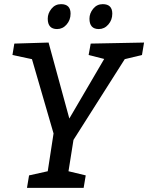

<svg xmlns="http://www.w3.org/2000/svg" viewBox="-20 -905 714 925"><path d="M210 -80 238 -262 134 -620 40 -640 49 -695 214 -700 314 -334 482 -621 407 -640 417 -695 674 -700 664 -640 581 -620 334 -231 310 -80 393 -60 383 0H110L120 -60ZM456 -765Q411 -765 411 -815Q411 -841 429 -863Q447 -885 475 -885Q521 -885 521 -839Q521 -809 502 -787Q483 -765 456 -765ZM255 -765Q210 -765 210 -815Q210 -841 228 -863Q246 -885 274 -885Q320 -885 320 -839Q320 -809 301 -787Q282 -765 255 -765Z"/></svg>

Font: Bitter
Style: Italic
Weight: 400
Italic angle: -9°
Designer: Sol Matas
Foundry: Sol Matas
Version: Version 1.001